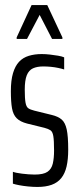

<svg xmlns="http://www.w3.org/2000/svg" viewBox="-20 -732 311 760"><path d="M128 8Q110 8 90.5 6Q71 4 55.5 1Q40 -2 31 -5V-52Q36 -50 45.5 -48Q55 -46 67.5 -44.5Q80 -43 93 -42Q106 -41 117 -41Q152 -41 168 -52Q184 -63 189 -84.5Q194 -106 194 -136Q194 -176 191 -193.5Q188 -211 179.5 -216.5Q171 -222 156 -226L87 -243Q60 -250 46 -264Q32 -278 27.5 -303.5Q23 -329 23 -371Q23 -414 31.5 -442.5Q40 -471 55.5 -487.5Q71 -504 94 -511Q117 -518 145 -518Q161 -518 178 -516Q195 -514 210 -511.5Q225 -509 234 -505V-457Q225 -460 211 -463Q197 -466 181.5 -467.5Q166 -469 151 -469Q127 -469 110.5 -461.5Q94 -454 86 -434Q78 -414 78 -377Q78 -343 81 -326Q84 -309 92 -303.5Q100 -298 116 -294L185 -277Q210 -271 224 -259Q238 -247 244 -220Q250 -193 250 -140Q250 -101 243.5 -73Q237 -45 222.5 -27Q208 -9 184.5 -0.5Q161 8 128 8ZM46 -578V-584L105 -712H167L227 -584V-578H186L137 -673L87 -578Z"/></svg>

Font: Saira UltraCondensed
Style: Regular
Weight: 400
Width: 1
Designer: Hector Gatti with collaboration of the Omnibus-Type team
Foundry: Omnibus-Type
Version: Version 1.101